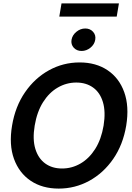

<svg xmlns="http://www.w3.org/2000/svg" viewBox="-20 -1111 788 1143"><path d="M329.6 11.7Q231.9 11.7 162.8 -34.7Q93.8 -81.1 63.2 -165.3Q32.7 -249.5 51.8 -363.3Q70.8 -477.5 129.2 -562Q187.5 -646.5 272 -692.9Q356.4 -739.3 454.1 -739.3Q551.3 -739.3 620.4 -692.9Q689.5 -646.5 719.7 -562Q750 -477.5 731.4 -363.3Q712.4 -249.5 654.1 -165Q595.7 -80.6 511.2 -34.4Q426.8 11.7 329.6 11.7ZM349.6 -107.9Q408.2 -107.9 459.5 -137.7Q510.7 -167.5 546.9 -224.6Q583 -281.7 596.7 -363.3Q609.9 -445.3 592.8 -502.7Q575.7 -560.1 534.2 -589.8Q492.7 -619.6 434.1 -619.6Q375.5 -619.6 324 -589.8Q272.5 -560.1 236.3 -502.7Q200.2 -445.3 186.5 -363.3Q172.9 -281.7 190.4 -224.6Q208 -167.5 249.3 -137.7Q290.5 -107.9 349.6 -107.9ZM688 -1090.8 674.8 -1012.2H333L346.2 -1090.8ZM465.8 -807.6Q436.5 -807.6 418.9 -827.1Q401.4 -846.7 405.8 -874Q410.6 -901.9 434.6 -921.6Q458.5 -941.4 487.8 -941.4Q516.6 -941.4 534.2 -921.6Q551.8 -901.9 546.9 -874Q542.5 -846.7 518.6 -827.1Q494.6 -807.6 465.8 -807.6Z"/></svg>

Font: Inter Display Semi Bold
Style: Italic
Weight: 600
Italic angle: -9.39999°
Designer: Rasmus Andersson
Foundry: rsms
Version: Version 4.000;git-4fc901f